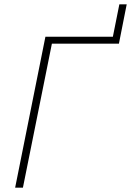

<svg xmlns="http://www.w3.org/2000/svg" viewBox="-20 -868 606 888"><path d="M50 0 190 -698H502L532 -848H566L530 -666H220L86 0Z"/></svg>

Font: IBM Plex Sans ExtraLight
Style: Italic
Weight: 250
Italic angle: -11.31°
Designer: Mike Abbink, Paul van der Laan, Pieter van Rosmalen
Foundry: Bold Monday
Version: Version 3.201